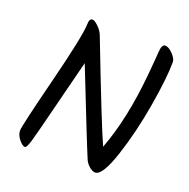

<svg xmlns="http://www.w3.org/2000/svg" viewBox="-126 -843 929 946"><g transform="rotate(20 338.5 -370.0)"><path d="M562 -680Q564 -723 582.5 -723Q601 -723 623 -700Q645 -677 645 -659Q645 -577 619.5 -426Q594 -275 551.5 -146Q509 -17 471 -17Q458 -17 441.5 -30Q425 -43 416 -62Q386 -132 239 -506Q209 -390 172.5 -243.5Q136 -97 124 -57Q112 -17 103 -17Q90 -17 71.5 -39.5Q53 -62 53 -86Q53 -110 118 -367.5Q183 -625 185 -689Q185 -721 202 -721Q213 -721 232.5 -702.5Q252 -684 261 -662Q422 -244 465 -150Q530 -322 552 -561Q562 -671 562 -680Z"/></g></svg>

Font: Kalam
Style: Regular
Weight: 400
Designer: Lipi Raval (Devanagari and Latin), Jonny Pinhorn (Latin)
Foundry: Indian Type Foundry
Version: Version 2.001;PS 1.0;hotconv 1.0.79;makeotf.lib2.5.61930; tt